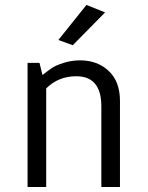

<svg xmlns="http://www.w3.org/2000/svg" viewBox="-20 -753 594 773"><path d="M166 -397V0H91V-500H139L151 -451Q174 -469 188.5 -479Q203 -489 235 -499.5Q267 -510 303 -510Q372 -510 417.5 -467.5Q463 -425 463 -347V0H388V-325Q388 -446 287 -446Q215 -446 166 -397ZM273 -571 215 -592 328 -733 403 -703Z"/></svg>

Font: Gudea
Style: Regular
Weight: 400
Designer: Agustina Mingote
Foundry: Agustina Mingote
Version: Version 1.002